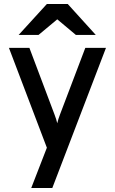

<svg xmlns="http://www.w3.org/2000/svg" viewBox="-20 -752 578 966"><path d="M243.2 193.8H137.2L215.8 -8.8L24.9 -511.2H127.9L253.9 -176.8Q259.3 -162.6 262.2 -153.3Q265.1 -144 268.1 -131.8Q271 -144 273.9 -153.3Q276.9 -162.6 282.2 -176.8L409.2 -511.2H513.2ZM361.8 -576.2 268.1 -654.8 173.8 -576.2H73.7L215.8 -731.9H320.8L461.9 -576.2Z"/></svg>

Font: Overpass
Style: Regular
Weight: 400
Designer: Delve Withrington
Foundry: Delve Fonts
Version: Version 1.001